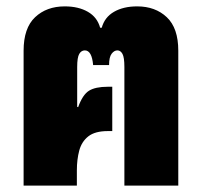

<svg xmlns="http://www.w3.org/2000/svg" viewBox="-20 -582 633 602"><path d="M54 0V-423Q54 -494 90 -528Q126 -562 183 -562Q226 -562 255.5 -545Q285 -528 294 -495H299Q308 -528 337.5 -545Q367 -562 410 -562Q467 -562 503 -528Q539 -494 539 -423V0H370V-372Q370 -402 364 -413Q358 -424 348 -424Q338 -424 330 -413.5Q322 -403 322 -378H272Q268 -424 246 -424Q235 -424 228.5 -413Q222 -402 222 -372V-247L225 -246Q239 -285 259 -297.5Q279 -310 318 -310H332V-171H318Q278 -171 257 -154.5Q236 -138 228.5 -110Q221 -82 221 -48V0Z"/></svg>

Font: Noto Sans Thai Cond Blk
Style: Regular
Weight: 900
Width: 3
Designer: Monotype Design Team
Foundry: Monotype Imaging Inc.
Version: Version 2.002; ttfautohint (v1.8.4.7-5d5b)